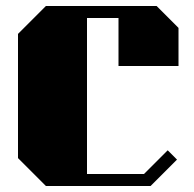

<svg xmlns="http://www.w3.org/2000/svg" viewBox="-20 -620 645 640"><path d="M375 -400V-560H270V-40H460L539 -119L570 -88L482 0H133L40 -93V-507L133 -600H502L575 -527V-400Z"/></svg>

Font: Kumar One
Style: Regular
Weight: 400
Designer: Parimal Parmar
Foundry: Indian Type Foundry
Version: Version 1.000;PS 1.000;hotconv 1.0.88;makeotf.lib2.5.647800